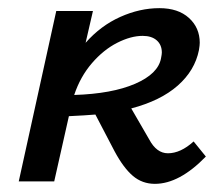

<svg xmlns="http://www.w3.org/2000/svg" viewBox="-20 -445 548 471"><path d="M485 -61Q420 6 360 6Q329 6 306 -13.5Q283 -33 261 -74L214 -164Q191 -162 149 -160L113 0H26L118 -418H208L190 -340Q227 -382 275 -403.5Q323 -425 371 -425Q417 -425 443.5 -401Q470 -377 470 -340Q470 -334 468 -322Q458 -272 416 -235Q374 -198 302 -179L346 -103Q364 -69 392 -69Q423 -69 455 -98ZM162 -212Q255 -215 311.5 -239.5Q368 -264 375 -302Q377 -312 377 -316Q377 -335 364.5 -346Q352 -357 330 -357Q301 -357 267.5 -340Q234 -323 205.5 -290Q177 -257 162 -212Z"/></svg>

Font: Ysabeau Semibold
Style: Italic
Weight: 600
Italic angle: -12°
Designer: Christian Thalmann (Catharsis Fonts)
Version: Version 0.003